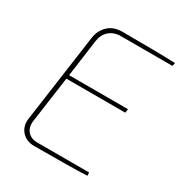

<svg xmlns="http://www.w3.org/2000/svg" viewBox="-163 -808 874 926"><g transform="rotate(30 274.0 -345.0)"><path d="M543 -668H257Q217 -668 192 -645.5Q167 -623 162 -585L134 -380H462L459 -359H131L95 -103Q90 -67 109 -44.5Q128 -22 164 -22H452L453 -4Q354 0 159 0Q114 0 88.5 -29.5Q63 -59 70 -103L138 -589Q144 -634 174 -662Q204 -690 252 -690Q449 -690 547 -686Z"/></g></svg>

Font: Exo 2.0 Thin
Style: Italic
Weight: 250
Italic angle: -8°
Designer: Natanael Gama
Version: Version 1.001;PS 001.001;hotconv 1.0.70;makeotf.lib2.5.58329